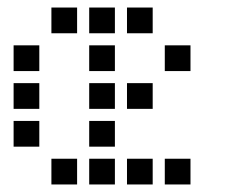

<svg xmlns="http://www.w3.org/2000/svg" viewBox="-20 -504 640 508"><path d="M117 -484Q116 -484 116 -484Q116 -484 116 -483V-417Q116 -416 116 -416Q116 -416 117 -416H183Q184 -416 184 -416Q184 -416 184 -417V-483Q184 -484 184 -484Q184 -484 183 -484ZM217 -484Q216 -484 216 -484Q216 -484 216 -483V-417Q216 -416 216 -416Q216 -416 217 -416H283Q284 -416 284 -416Q284 -416 284 -417V-483Q284 -484 284 -484Q284 -484 283 -484ZM317 -484Q316 -484 316 -484Q316 -484 316 -483V-417Q316 -416 316 -416Q316 -416 317 -416H383Q384 -416 384 -416Q384 -416 384 -417V-483Q384 -484 384 -484Q384 -484 383 -484ZM17 -384Q16 -384 16 -384Q16 -384 16 -383V-317Q16 -316 16 -316Q16 -316 17 -316H83Q84 -316 84 -316Q84 -316 84 -317V-383Q84 -384 84 -384Q84 -384 83 -384ZM217 -384Q216 -384 216 -384Q216 -384 216 -383V-317Q216 -316 216 -316Q216 -316 217 -316H283Q284 -316 284 -316Q284 -316 284 -317V-383Q284 -384 284 -384Q284 -384 283 -384ZM417 -384Q416 -384 416 -384Q416 -384 416 -383V-317Q416 -316 416 -316Q416 -316 417 -316H483Q484 -316 484 -316Q484 -316 484 -317V-383Q484 -384 484 -384Q484 -384 483 -384ZM17 -284Q16 -284 16 -284Q16 -284 16 -283V-217Q16 -216 16 -216Q16 -216 17 -216H83Q84 -216 84 -216Q84 -216 84 -217V-283Q84 -284 84 -284Q84 -284 83 -284ZM217 -284Q216 -284 216 -284Q216 -284 216 -283V-217Q216 -216 216 -216Q216 -216 217 -216H283Q284 -216 284 -216Q284 -216 284 -217V-283Q284 -284 284 -284Q284 -284 283 -284ZM317 -284Q316 -284 316 -284Q316 -284 316 -283V-217Q316 -216 316 -216Q316 -216 317 -216H383Q384 -216 384 -216Q384 -216 384 -217V-283Q384 -284 384 -284Q384 -284 383 -284ZM17 -184Q16 -184 16 -184Q16 -184 16 -183V-117Q16 -116 16 -116Q16 -116 17 -116H83Q84 -116 84 -116Q84 -116 84 -117V-183Q84 -184 84 -184Q84 -184 83 -184ZM217 -184Q216 -184 216 -184Q216 -184 216 -183V-117Q216 -116 216 -116Q216 -116 217 -116H283Q284 -116 284 -116Q284 -116 284 -117V-183Q284 -184 284 -184Q284 -184 283 -184ZM117 -84Q116 -84 116 -84Q116 -84 116 -83V-17Q116 -16 116 -16Q116 -16 117 -16H183Q184 -16 184 -16Q184 -16 184 -17V-83Q184 -84 184 -84Q184 -84 183 -84ZM217 -84Q216 -84 216 -84Q216 -84 216 -83V-17Q216 -16 216 -16Q216 -16 217 -16H283Q284 -16 284 -16Q284 -16 284 -17V-83Q284 -84 284 -84Q284 -84 283 -84ZM317 -84Q316 -84 316 -84Q316 -84 316 -83V-17Q316 -16 316 -16Q316 -16 317 -16H383Q384 -16 384 -16Q384 -16 384 -17V-83Q384 -84 384 -84Q384 -84 383 -84ZM417 -84Q416 -84 416 -84Q416 -84 416 -83V-17Q416 -16 416 -16Q416 -16 417 -16H483Q484 -16 484 -16Q484 -16 484 -17V-83Q484 -84 484 -84Q484 -84 483 -84Z"/></svg>

Font: Doto SemiBold
Style: Regular
Weight: 600
Monospace: yes
Version: Version 1.000